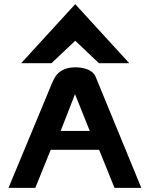

<svg xmlns="http://www.w3.org/2000/svg" viewBox="-20 -904 702 924"><path d="M228 -600 342 -708 456 -600H602L342 -884L82 -600ZM440 -535C425 -569 382 -580 342 -580C257 -579 241 -526 230 -503L21 0H150L224 -183H457L531 0H660ZM341 -451 412 -274H272Z"/></svg>

Font: Charger
Style: Hemi
Weight: 900
Designer: Jasper
Foundry: Cannot Into Space Fonts
Version: Version 0.99